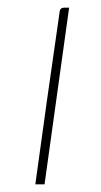

<svg xmlns="http://www.w3.org/2000/svg" viewBox="-20 -480 264 500"><path d="M72 0Q87 -110 102.5 -220Q118 -330 134 -440Q135 -447 135.5 -451Q136 -455 139 -457.5Q142 -460 147 -460H160L96 0Z"/></svg>

Font: Genos Thin
Style: Italic
Weight: 100
Italic angle: -8°
Designer: Robert E. Leuschke
Foundry: Robert E. Leuschke
Version: Version 1.010